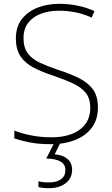

<svg xmlns="http://www.w3.org/2000/svg" viewBox="-20 -837 584 1004"><path d="M492 -275Q492 -211 459.5 -168.5Q427 -126 372 -104.5Q317 -83 249 -83Q182 -83 136.5 -92Q91 -101 55 -113V-154Q94 -139 143 -129Q192 -119 252 -119Q308 -119 353 -135.5Q398 -152 425 -186.5Q452 -221 452 -274Q452 -321 429.5 -350Q407 -379 364 -399.5Q321 -420 259 -441Q201 -460 156.5 -483Q112 -506 87.5 -542Q63 -578 63 -637Q63 -696 93.5 -736Q124 -776 175 -796.5Q226 -817 290 -817Q389 -817 474 -779L459 -745Q415 -765 372.5 -773Q330 -781 288 -781Q237 -781 195 -765.5Q153 -750 128 -718.5Q103 -687 103 -638Q103 -587 126 -557Q149 -527 189.5 -508.5Q230 -490 283 -472Q346 -452 393 -428.5Q440 -405 466 -369.5Q492 -334 492 -275ZM357 51Q357 95 323.5 121Q290 147 236 147Q202 147 181 141V111Q193 114 206 115.5Q219 117 237 117Q275 117 298.5 100.5Q322 84 322 52Q322 -6 222 -8L265 -93H297L266 -30Q307 -27 332 -6.5Q357 14 357 51Z"/></svg>

Font: Noto Sans Telugu UI ExtraLight
Style: Regular
Weight: 200
Designer: Jelle Bosma - Monotype Design Team
Foundry: Monotype Imaging Inc.
Version: Version 2.005; ttfautohint (v1.8.4.7-5d5b)